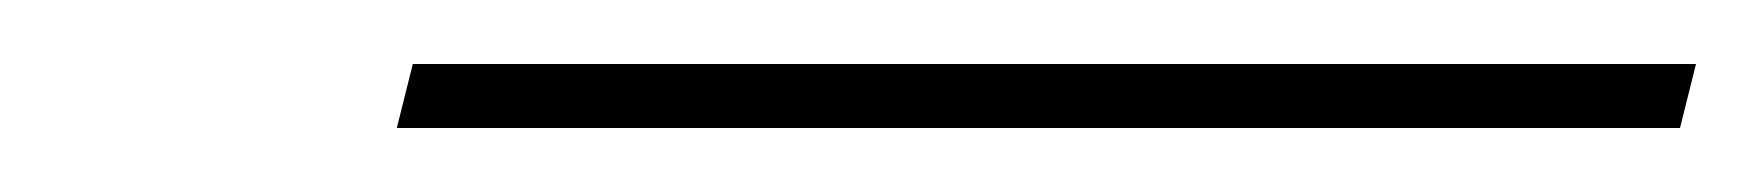

<svg xmlns="http://www.w3.org/2000/svg" viewBox="-20 -813 550 60"><path d="M104 -773 109 -793H510L505 -773Z"/></svg>

Font: Noto Serif Display Condensed
Style: Italic
Weight: 400
Width: 3
Italic angle: -12°
Designer: Monotype Design Team
Foundry: Monotype Imaging Inc.
Version: Version 2.009